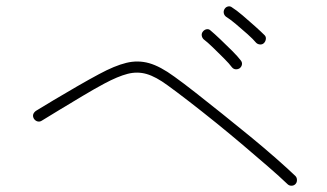

<svg xmlns="http://www.w3.org/2000/svg" viewBox="-20 -723 1040 611"><path d="M895 -137Q870 -161 833 -193Q796 -225 753 -261.5Q710 -298 666 -333.5Q622 -369 582.5 -399.5Q543 -430 514 -451Q476 -479 446.5 -487.5Q417 -496 386 -488Q355 -480 312 -457Q282 -441 243.5 -418Q205 -395 169.5 -373.5Q134 -352 113 -339Q107 -335 100 -336.5Q93 -338 88 -345Q80 -359 94 -370Q115 -383 151 -404.5Q187 -426 226 -448.5Q265 -471 295 -487Q345 -514 382 -523Q419 -532 454.5 -522Q490 -512 535 -479Q563 -459 602.5 -428Q642 -397 687 -361Q732 -325 776.5 -288.5Q821 -252 858.5 -219Q896 -186 920 -163Q925 -158 925 -150Q925 -142 920 -137Q915 -132 907.5 -132Q900 -132 895 -137ZM743 -506Q737 -502 730 -502.5Q723 -503 718 -509Q710 -520 692.5 -537.5Q675 -555 657.5 -572Q640 -589 628 -598Q623 -603 622 -610Q621 -617 626 -623Q631 -629 638 -630Q645 -631 650 -626Q662 -616 681 -598Q700 -580 718.5 -561.5Q737 -543 746 -531Q751 -525 750 -518Q749 -511 743 -506ZM820 -586Q815 -581 807.5 -581.5Q800 -582 795 -587Q786 -598 767.5 -614.5Q749 -631 730.5 -646.5Q712 -662 699 -670Q693 -675 692 -682Q691 -689 695 -695Q699 -701 706 -702.5Q713 -704 719 -699Q732 -691 752 -674Q772 -657 791.5 -639.5Q811 -622 822 -611Q827 -606 826 -598.5Q825 -591 820 -586Z"/></svg>

Font: Zen Maru Gothic Light
Style: Regular
Weight: 300
Designer: Yoshimichi Ohira
Foundry: Positype
Version: Version 1.001